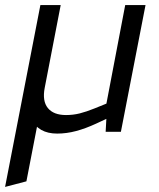

<svg xmlns="http://www.w3.org/2000/svg" viewBox="-30 -519 625 756"><path d="M-10 217 129 -499H209L146 -173Q136 -121 158.5 -93.5Q181 -66 230 -66Q258 -66 284 -72.5Q310 -79 342 -92L389 -111L463 -499H543L446 0H386L390 -74L404 -58L348 -32Q307 -13 269.5 -3Q232 7 195 7Q158 7 132.5 -7.5Q107 -22 97 -48L124 -63L74 195Z"/></svg>

Font: REM Light
Style: Italic
Weight: 300
Italic angle: -11°
Designer: Octavio Pardo
Foundry: Ashler Design
Version: Version 1.005;gftools[0.9.28]